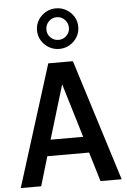

<svg xmlns="http://www.w3.org/2000/svg" viewBox="-65 -1057 729 1103"><g transform="rotate(-5 300.0 -505.5)"><path d="M9 0 229 -700H371L591 0H469L418 -169H177L127 0ZM204 -262H392L298 -573ZM300 -777Q267 -777 240 -793Q213 -809 197 -835.5Q181 -862 181 -894Q181 -927 197 -953Q213 -979 240 -995Q267 -1011 300 -1011Q333 -1011 360 -995Q387 -979 403 -953Q419 -927 419 -894Q419 -862 403 -835.5Q387 -809 360 -793Q333 -777 300 -777ZM300 -829Q327 -829 346 -848Q365 -867 365 -894Q365 -921 346 -940.5Q327 -960 300 -960Q273 -960 254 -940.5Q235 -921 235 -894Q235 -867 254 -848Q273 -829 300 -829Z"/></g></svg>

Font: Red Hat Mono SemiBold
Style: Regular
Weight: 600
Monospace: yes
Designer: Pentagram, MCKL
Foundry: Pentagram, MCKL
Version: Version 1.023